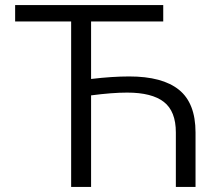

<svg xmlns="http://www.w3.org/2000/svg" viewBox="-20 -741 883 761"><path d="M262 -656H40V-721H627V-656H341V-428Q425 -438 492 -438Q624 -438 689.5 -385Q755 -332 755 -216V0H677V-216Q677 -300 629.5 -337Q582 -374 484 -374Q425 -374 341 -363V0H262Z"/></svg>

Font: Nebula Sans Book
Style: Regular
Weight: 400
Designer: Paul D. Hunt for Adobe (as Source Sans)
Foundry: Nebula Entertainment & Broadcasting LLC
Version: Version 1.010